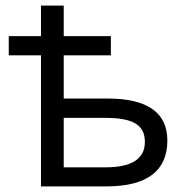

<svg xmlns="http://www.w3.org/2000/svg" viewBox="-20 -664 672 684"><path d="M126 -644H207V-535.2H375V-466.8H207V-313H362.8C504.9 -313 576.2 -263.2 576.2 -163.1C576.2 -55.2 502.9 0 359.9 0H126V-466.8H11.2V-535.2H126ZM207 -244.1V-67.9H356C449.2 -67.9 496.1 -98.1 496.1 -158.2C496.1 -218.3 455.6 -244.1 354 -244.1Z"/></svg>

Font: OpenSansEmoji
Style: Regular
Weight: 400
Foundry: MorbZ
Version: Version 1.000;PS 001.000;hotconv 1.0.70;makeotf.lib2.5.58329